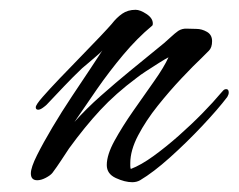

<svg xmlns="http://www.w3.org/2000/svg" viewBox="-20 -361 487 392"><path d="M250 11Q235 11 216.5 2.5Q198 -6 198 -24Q198 -45 214 -74Q230 -103 252 -134.5Q274 -166 294.5 -195Q315 -224 324 -244Q318 -241 304.5 -232.5Q291 -224 278 -215.5Q265 -207 259 -202Q216 -170 184.5 -136Q153 -102 121 -58Q113 -46 104.5 -33Q96 -20 87 -8Q83 -3 73.5 2Q64 7 56 7Q43 7 43 -7Q43 -19 55.5 -44Q68 -69 87 -101Q106 -133 127 -164.5Q148 -196 165 -221.5Q182 -247 189 -258Q187 -255 178 -247.5Q169 -240 160.5 -232.5Q152 -225 148 -222Q129 -204 111 -185Q93 -166 75 -147Q73 -145 67.5 -141Q62 -137 58 -137Q53 -137 53 -142Q53 -147 67 -163Q81 -179 102 -201Q123 -223 145.5 -246Q168 -269 185 -287Q202 -305 208 -312Q218 -325 229.5 -333Q241 -341 257 -341Q266 -341 279 -332.5Q292 -324 292 -313Q292 -309 290 -308Q260 -283 231.5 -249Q203 -215 178 -179Q153 -143 132 -112Q156 -139 186 -165.5Q216 -192 244 -215L315 -273Q322 -279 329.5 -286Q337 -293 344 -298Q352 -303 361.5 -302.5Q371 -302 381 -302Q392 -302 402.5 -296Q413 -290 413 -277Q413 -264 406.5 -257.5Q400 -251 392 -243Q375 -227 350.5 -201Q326 -175 302 -145Q278 -115 262 -84.5Q246 -54 246 -28Q246 -25 246 -22Q246 -19 247 -16Q268 -24 293.5 -42.5Q319 -61 345 -84Q371 -107 393.5 -130Q416 -153 431 -171Q433 -173 435.5 -176Q438 -179 442 -179Q447 -179 447 -172Q447 -168 444 -163Q425 -138 393 -104Q361 -70 327 -39.5Q293 -9 266 7Q259 11 250 11Z"/></svg>

Font: Hurricane
Style: Regular
Weight: 400
Designer: Robert E. Leuschke
Foundry: Robert E. Leuschke
Version: Version 1.010; ttfautohint (v1.8.3)